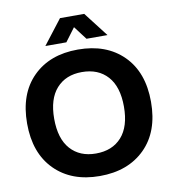

<svg xmlns="http://www.w3.org/2000/svg" viewBox="-99 -1022 1002 1117"><g transform="rotate(-10 402.0 -463.5)"><path d="M401 -738Q569 -738 668.5 -639Q768 -540 768 -365Q768 -189 668 -90Q568 9 401 9Q234 9 135 -90.5Q36 -190 36 -365Q36 -540 135 -639Q234 -738 401 -738ZM401 -124Q498 -124 553 -185.5Q608 -247 608 -365Q608 -482 553 -543.5Q498 -605 401 -605Q306 -605 251 -543.5Q196 -482 196 -365Q196 -247 251 -185.5Q306 -124 401 -124ZM219 -791 331 -936H474L586 -791H462L402 -870L343 -791Z"/></g></svg>

Font: Mona Sans
Style: Bold
Weight: 700
Designer: Deni Anggara
Foundry: GitHub
Version: Version 2.000;Glyphs 3.2.3 (3260)